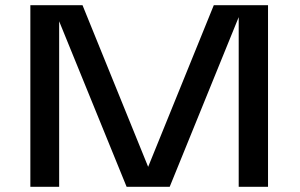

<svg xmlns="http://www.w3.org/2000/svg" viewBox="-20 -720 1156 740"><path d="M900 0V-654L634 0H468L208 -638V0H97V-700H298L551 -77L804 -700H1013V0Z"/></svg>

Font: Teller
Style: Regular
Weight: 400
Version: Version 3.020;FEAKit 1.0